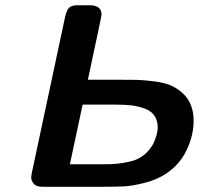

<svg xmlns="http://www.w3.org/2000/svg" viewBox="-20 -714 773 734"><path d="M99.1 -37.1Q99.1 -37.1 102.1 -55.2L229 -649.9Q235.8 -680.7 249 -688Q258.8 -693.8 273.9 -693.8H323.2Q368.2 -693.8 368.2 -658.2Q368.2 -652.3 315.9 -409.2H424.8Q482.9 -409.2 504.4 -408.7Q525.9 -408.2 568.8 -403.1Q611.8 -397.9 638.4 -385Q665 -372.1 686 -350.1Q720.2 -313 720.2 -252Q720.2 -195.8 693.1 -139.4Q666 -83 612.8 -48.8Q577.6 -25.9 530.8 -14.4Q483.9 -2.9 454.8 -1.5Q425.8 0 376 0H143.1Q118.2 0 108.6 -12Q99.1 -23.9 99.1 -37.1ZM247.1 -85.9H370.1Q404.3 -85.9 425.5 -87.9Q446.8 -89.8 476.8 -96.4Q506.8 -103 529.3 -120.6Q551.8 -138.2 566.9 -166Q583 -203.1 583 -226.1Q583 -254.9 569.1 -273.4Q555.2 -292 529.1 -300.5Q502.9 -309.1 479.5 -311.5Q456.1 -314 421.9 -314H295.9Z"/></svg>

Font: CMU Sans Serif
Style: BoldOblique
Weight: 700
Italic angle: -12°
Version: Version 0.7.0